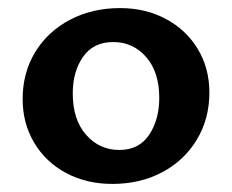

<svg xmlns="http://www.w3.org/2000/svg" viewBox="-20 -448 574 475"><path d="M36 -203Q36 -268 67 -319Q98 -370 153 -399Q208 -428 277 -428Q340 -428 390.5 -401Q441 -374 469.5 -326.5Q498 -279 498 -219Q498 -154 467 -102.5Q436 -51 381.5 -22Q327 7 258 7Q194 7 143.5 -20Q93 -47 64.5 -95Q36 -143 36 -203ZM374 -206Q374 -270 341.5 -307Q309 -344 260 -344Q211 -344 185.5 -307.5Q160 -271 160 -217Q160 -152 193 -114.5Q226 -77 275 -77Q324 -77 349 -114.5Q374 -152 374 -206Z"/></svg>

Font: Ysabeau Infant
Style: Bold
Weight: 700
Designer: Christian Thalmann (Catharsis Fonts)
Version: Version 0.003